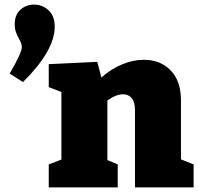

<svg xmlns="http://www.w3.org/2000/svg" viewBox="-20 -815 865 835"><path d="M218 -699Q218 -595 80 -458L22 -495Q75 -585 75 -611Q75 -619 71.5 -628Q68 -637 63 -646Q54 -662 49 -676Q44 -690 44 -709Q44 -750 68.5 -772.5Q93 -795 128 -795Q165 -795 191.5 -770Q218 -745 218 -699ZM767 -122 822 -100V0H567V-336Q567 -371 553 -388Q539 -405 515 -405Q485 -405 447 -378V-119L492 -100V0H192V-100L247 -121V-415L192 -436V-536L403 -546L421 -478Q464 -516 512 -535.5Q560 -555 606 -555Q677 -555 722 -509Q767 -463 767 -378Z"/></svg>

Font: Bitter Pro Black
Style: Regular
Weight: 900
Designer: Sol Matas, and Bitter project Authors
Foundry: Sol Matas
Version: Version 1.010